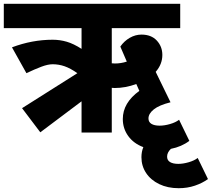

<svg xmlns="http://www.w3.org/2000/svg" viewBox="-40 -697 1114 1010"><path d="M1054 245Q1025 266 985.5 279.5Q946 293 900 293Q842 293 797.5 271.5Q753 250 728.5 213Q704 176 704 130Q704 101 714 77Q663 58 634.5 18.5Q606 -21 606 -71Q606 -156 693 -219L677 -255Q620 -234 563 -234Q553 -234 548 -235V0H389V-164L172 -1L76 -128L367 -312Q330 -338 299.5 -348.5Q269 -359 237 -359Q212 -359 177.5 -346Q143 -333 99 -312L23 -448Q129 -488 237 -488Q275 -488 311 -477.5Q347 -467 389 -440V-549H-20V-677H908V-549H548V-364Q554 -363 565 -363Q596 -363 627 -373L593 -452Q613 -481 642.5 -498Q672 -515 704 -515Q756 -515 785 -483.5Q814 -452 814 -408Q814 -359 779 -319L857 -159Q797 -144 769 -121.5Q741 -99 741 -74Q741 -55 756.5 -45.5Q772 -36 800 -36Q825 -36 854.5 -44.5Q884 -53 902 -67L956 44Q915 75 859 86Q839 105 839 127Q839 146 854.5 155.5Q870 165 898 165Q923 165 952.5 156.5Q982 148 1000 134Z"/></svg>

Font: Martel Sans Black
Style: Regular
Weight: 900
Designer: Dan Reynolds and Mathieu Réguer
Foundry: Dan Reynolds and Mathieu Réguer
Version: Version 1.002; ttfautohint (v1.1) -l 5 -r 5 -G 72 -x 0 -D la